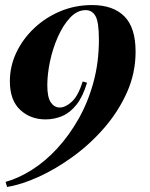

<svg xmlns="http://www.w3.org/2000/svg" viewBox="-20 -551 594 759"><path d="M344 -531Q427 -531 471.5 -486.5Q516 -442 516 -347Q516 -262 482 -186Q448 -110 392 -45.5Q336 19 268.5 68Q201 117 133 148Q65 179 8 188L2 168Q53 154 106 120.5Q159 87 206 36Q253 -15 290.5 -81Q328 -147 349.5 -226Q371 -305 371 -394Q371 -464 357.5 -487.5Q344 -511 319 -511Q285 -511 257 -481Q229 -451 208.5 -404.5Q188 -358 177.5 -307.5Q167 -257 167 -214Q167 -166 181 -146Q195 -126 216 -126Q239 -126 264 -149Q289 -172 307 -229L324 -224Q308 -170 283 -138Q258 -106 226.5 -92.5Q195 -79 160 -79Q100 -79 59.5 -117Q19 -155 19 -230Q19 -289 44.5 -343Q70 -397 115 -439.5Q160 -482 218.5 -506.5Q277 -531 344 -531Z"/></svg>

Font: Playfair Display
Style: Bold Italic
Weight: 700
Italic angle: -14°
Designer: Claus Eggers Sørensen
Foundry: Claus Eggers Sørensen
Version: Version 1.203